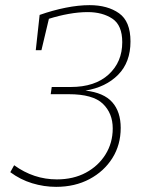

<svg xmlns="http://www.w3.org/2000/svg" viewBox="-20 -720 583 746"><path d="M198 6Q151 6 105 -8Q59 -22 20 -51L35 -78Q111 -23 201 -23Q265 -23 313.5 -49Q362 -75 390 -120Q418 -165 418 -221Q418 -280 379.5 -317Q341 -354 247 -354H177L181 -382H255Q349 -382 402 -430.5Q455 -479 455 -556Q455 -622 416.5 -647.5Q378 -673 321 -673Q286 -673 247 -666Q208 -659 170 -647L141 -525H119L134 -662Q185 -680 235 -690Q285 -700 328 -700Q398 -700 442.5 -668.5Q487 -637 487 -559Q487 -478 439 -429.5Q391 -381 312 -368Q383 -360 416 -323Q449 -286 449 -223Q449 -157 416.5 -105.5Q384 -54 327.5 -24Q271 6 198 6Z"/></svg>

Font: Bitter ExtraLight
Style: Italic
Weight: 200
Italic angle: -9°
Designer: Sol Matas, and Bitter project Authors
Foundry: Sol Matas
Version: Version 2.001